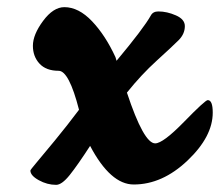

<svg xmlns="http://www.w3.org/2000/svg" viewBox="-20 -513 615 537"><path d="M137 4Q112 4 88.5 -9Q65 -22 65 -36Q65 -38 81.5 -57.5Q98 -77 133 -119.5Q168 -162 201 -206Q173 -315 144 -315Q109 -315 90.5 -335Q72 -355 72 -385Q72 -416 100.5 -454.5Q129 -493 160 -493Q200 -493 237.5 -453.5Q275 -414 303 -353L306 -343Q382 -434 402 -470Q408 -481 423 -481Q447 -481 472 -470Q497 -459 497 -440Q497 -418 479.5 -400.5Q462 -383 418.5 -343.5Q375 -304 335 -254Q382 -112 414 -112Q436 -112 495 -172.5Q554 -233 561 -233Q575 -233 575 -198Q575 -131 504.5 -64Q434 3 354 3Q289 3 232 -105Q197 -51 175 -23.5Q153 4 137 4Z"/></svg>

Font: LeckerliOne
Style: Regular
Weight: 400
Designer: Gesine Todt
Foundry: Gesine Todt
Version: Version 1.000